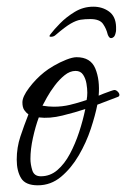

<svg xmlns="http://www.w3.org/2000/svg" viewBox="-20 -544 377 574"><path d="M259 -524Q286 -524 306 -509.5Q326 -495 327 -464Q327 -459 327 -454.5Q327 -450 326 -447Q324 -437 320 -433.5Q316 -430 312 -430Q306 -430 302 -441Q298 -458 288 -472.5Q278 -487 250 -487Q234 -487 221 -485Q208 -483 191.5 -473.5Q175 -464 147 -440Q141 -434 132 -434Q124 -434 132 -443Q141 -455 159.5 -474Q178 -493 203.5 -508.5Q229 -524 259 -524ZM93 10Q56 10 43 -11.5Q30 -33 30 -67Q30 -103 41 -136Q52 -169 65 -202Q58 -207 52.5 -215Q47 -223 47 -238Q47 -255 67 -281.5Q87 -308 112 -328Q123 -337 141 -347.5Q159 -358 178 -365.5Q197 -373 209 -373Q251 -373 265 -339Q279 -305 275 -258Q279 -260 289.5 -264Q300 -268 310 -271.5Q320 -275 322 -275Q327 -275 332 -270Q337 -265 337 -260Q337 -257 334 -255L271 -231Q265 -200 251.5 -159Q238 -118 215.5 -79.5Q193 -41 162.5 -15.5Q132 10 93 10ZM141 -225Q166 -225 189 -230.5Q212 -236 239 -245Q240 -250 240.5 -256Q241 -262 241 -267Q241 -279 238.5 -294Q236 -309 228.5 -320.5Q221 -332 206 -332Q189 -332 173 -319Q157 -306 143.5 -288Q130 -270 120.5 -253Q111 -236 107 -228Q125 -225 141 -225ZM102 -17Q130 -17 151.5 -35.5Q173 -54 189 -84Q205 -114 216.5 -149Q228 -184 235 -218Q205 -208 166.5 -198.5Q128 -189 96 -193Q86 -166 78.5 -132Q71 -98 71 -69Q71 -53 76.5 -35Q82 -17 102 -17Z"/></svg>

Font: Moon Dance
Style: Regular
Weight: 400
Designer: Robert E. Leuschke
Foundry: Robert E. Leuschke
Version: Version 1.010; ttfautohint (v1.8.3)